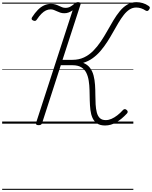

<svg xmlns="http://www.w3.org/2000/svg" viewBox="-20 -1149 1412 1784"><path d="M957 17Q910 17 882 -2Q854 -21 839.5 -53.5Q825 -86 820 -128Q815 -170 814 -216.5Q813 -263 812 -309.5Q811 -356 804.5 -398Q798 -440 782 -472.5Q766 -505 735 -524Q704 -543 653 -543H545L371 -5Q368 4 361 9Q354 14 338 14Q325 14 318.5 9Q312 4 315 -7L655 -1053Q638 -1041 619 -1033.5Q600 -1026 578 -1026Q557 -1026 540.5 -1031.5Q524 -1037 509.5 -1044Q495 -1051 480.5 -1056.5Q466 -1062 450 -1062Q428 -1062 407 -1052Q386 -1042 365 -1021Q344 -1000 322 -967Q316 -958 308.5 -955.5Q301 -953 289 -958Q277 -963 274.5 -970Q272 -977 277 -987Q304 -1029 331.5 -1057Q359 -1085 389.5 -1099Q420 -1113 453 -1113Q477 -1113 495 -1107.5Q513 -1102 528 -1094.5Q543 -1087 557.5 -1081.5Q572 -1076 589 -1076Q614 -1076 634 -1087.5Q654 -1099 671 -1114Q680 -1122 687.5 -1125.5Q695 -1129 705 -1129Q719 -1129 725 -1123.5Q731 -1118 728 -1107L561 -593H653Q713 -593 760.5 -615.5Q808 -638 846 -676.5Q884 -715 916 -762.5Q948 -810 976.5 -861Q1005 -912 1033.5 -959.5Q1062 -1007 1093.5 -1045.5Q1125 -1084 1163 -1106.5Q1201 -1129 1248 -1129Q1277 -1129 1306 -1120.5Q1335 -1112 1359 -1095Q1370 -1088 1372 -1080.5Q1374 -1073 1366 -1061Q1359 -1050 1351.5 -1047.5Q1344 -1045 1333 -1051Q1312 -1065 1290.5 -1072Q1269 -1079 1245 -1079Q1212 -1079 1183.5 -1060.5Q1155 -1042 1130 -1010Q1105 -978 1080.5 -937Q1056 -896 1031 -851Q1006 -806 977.5 -761.5Q949 -717 915.5 -677.5Q882 -638 842 -609Q802 -580 753 -565Q793 -549 816 -518.5Q839 -488 849.5 -447Q860 -406 863 -360Q866 -314 866 -267.5Q866 -221 868.5 -179Q871 -137 879.5 -104Q888 -71 907.5 -52Q927 -33 963 -33Q989 -33 1015.5 -44.5Q1042 -56 1069.5 -77Q1097 -98 1123 -127Q1130 -134 1138.5 -135Q1147 -136 1156 -128Q1166 -120 1166.5 -111.5Q1167 -103 1160 -95Q1112 -43 1061.5 -13Q1011 17 957 17ZM0 605H1219V615H0ZM0 -20H1219V0H0ZM0 -505H1219V-500H0ZM0 -1125H1219V-1115H0Z"/></svg>

Font: Playwrite CU Guides
Style: Regular
Weight: 400
Designer: Veronika Burian, José Scaglione
Foundry: TypeTogether
Version: Version 1.003